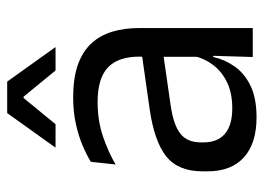

<svg xmlns="http://www.w3.org/2000/svg" viewBox="-120 -603 734 534"><g transform="rotate(-90 247.0 -336.0)"><path d="M355.5 0 359 -118.5 356 -131V-286.5L356.5 -315Q356.5 -374.5 326.2 -403Q296 -431.5 230.5 -431.5Q178 -431.5 134.2 -416.5Q90.5 -401.5 56.5 -381.5L64 -450.5Q83 -462 109.2 -473.2Q135.5 -484.5 169.2 -492Q203 -499.5 243.5 -499.5Q296 -499.5 332.8 -486.8Q369.5 -474 392.2 -450Q415 -426 425.5 -392Q436 -358 436 -316V0ZM187.5 10.5Q115 10.5 76.2 -24.8Q37.5 -60 37.5 -125.5V-140Q37.5 -207.5 79.2 -240.8Q121 -274 212 -287L366.5 -309L371 -250L222 -228.5Q166 -220.5 142 -201.2Q118 -182 118 -144.5V-136.5Q118 -98 141.8 -77.5Q165.5 -57 213 -57Q255 -57 285 -71.5Q315 -86 333.5 -110.5Q352 -135 358.5 -165L371 -110H355.5Q348.5 -78 329.2 -50.5Q310 -23 275.5 -6.2Q241 10.5 187.5 10.5ZM199.5 -683H287L382.5 -549.5V-548.5H318L245 -637.5H241.5L168.5 -548.5H104V-549.5Z"/></g></svg>

Font: Anek Gujarati
Style: Regular
Weight: 400
Designer: Mrunmayee Ghaisas (Gujarati), Yesha Goshar (Latin)
Foundry: Ek Type
Version: Version 1.003